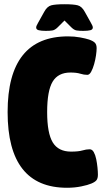

<svg xmlns="http://www.w3.org/2000/svg" viewBox="-20 -880 490 908"><path d="M297 8Q16 8 16 -350Q16 -708 302 -708Q332 -708 359 -703Q386 -698 401 -693Q421 -686 429 -677.5Q437 -669 437 -652Q437 -639 434 -618Q431 -597 425 -576Q419 -555 411 -540.5Q403 -526 393 -526Q377 -526 359.5 -531.5Q342 -537 313 -537Q255 -537 229 -494Q203 -451 203 -350Q203 -250 229.5 -206.5Q256 -163 316 -163Q351 -163 369.5 -168.5Q388 -174 404 -174Q416 -174 423.5 -160.5Q431 -147 435 -127.5Q439 -108 441 -88Q443 -68 443 -54Q443 -36 436 -27.5Q429 -19 412 -12Q396 -5 364.5 1.5Q333 8 297 8ZM196 -734Q176 -734 163.5 -737Q151 -740 151 -750Q151 -754 153.5 -759.5Q156 -765 160 -772L189 -824Q203 -850 223 -855Q243 -860 285 -860Q327 -860 347 -855Q367 -850 381 -824L410 -772Q414 -765 416.5 -759.5Q419 -754 419 -750Q419 -740 407 -737Q395 -734 374 -734Q354 -734 342 -736Q330 -738 317 -751L285 -783L253 -751Q240 -738 228 -736Q216 -734 196 -734Z"/></svg>

Font: Asap Condensed Black
Style: Regular
Weight: 900
Width: 3
Designer: Pablo Cosgaya
Foundry: Omnibus-Type
Version: Version 3.001; ttfautohint (v1.8.4.7-5d5b)